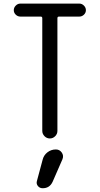

<svg xmlns="http://www.w3.org/2000/svg" viewBox="-20 -750 540 1040"><path d="M282.2 59.6H283.2Q302.7 59.6 314.5 76.2Q326.2 92.8 318.4 112.3L265.6 233.4Q249 270.5 210 269.5Q195.3 269.5 185.5 257.8Q175.8 246.1 179.7 231.4L210.9 115.2Q216.8 90.8 236.8 75.2Q256.8 59.6 282.2 59.6ZM89.8 -660.2Q76.2 -660.2 65.4 -670.4Q54.7 -680.7 54.7 -694.8Q54.7 -709 65.4 -719.7Q76.2 -730.5 89.8 -730.5H410.2Q423.8 -730.5 434.6 -719.7Q445.3 -709 445.3 -694.8Q445.3 -680.7 434.6 -670.4Q423.8 -660.2 410.2 -660.2H299.8Q291 -660.2 291 -651.4V-41Q291 -24.4 278.8 -12.2Q266.6 0 250 0Q233.4 0 221.2 -12.2Q209 -24.4 209 -41V-651.4Q209 -660.2 200.2 -660.2Z"/></svg>

Font: Rounded Mgen+ 1m regular
Style: Regular
Weight: 400
Designer: [Source Han Sans]
Ryoko NISHIZUKA  (kana & ideographs); Paul D. Hunt (Latin, Greek & Cyrillic); Wenlong ZHANG  (bopomofo
Version: Version 1.059.20150602